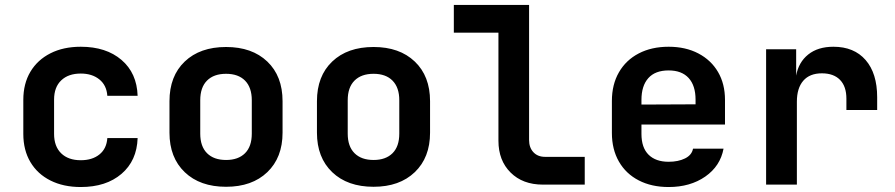

<svg xmlns="http://www.w3.org/2000/svg" viewBox="-20 -750 3635 780"><path d="M308.1 9.8Q237.8 9.8 185.1 -16.6Q132.3 -43 103.5 -91.6Q74.7 -140.1 74.7 -206.1V-344.2Q74.7 -410.2 103.5 -458.5Q132.3 -506.8 184.8 -533.4Q237.3 -560.1 308.1 -560.1Q411.1 -560.1 473.6 -506.6Q536.1 -453.1 539.1 -360.8H416Q413.1 -403.8 383.5 -427.5Q354 -451.2 308.1 -451.2Q257.8 -451.2 228.8 -423.6Q199.7 -396 199.7 -345.2V-206.1Q199.7 -155.3 228.5 -127.2Q257.3 -99.1 308.1 -99.1Q355 -99.1 384 -122.6Q413.1 -146 416 -189H539.1Q536.1 -97.2 473.6 -43.7Q411.1 9.8 308.1 9.8Z M898.4 8.8Q792.5 8.8 730.5 -50.5Q668.5 -109.9 668.5 -210.9V-338.9Q668.5 -440.9 730.5 -500Q792.5 -559.1 898.4 -559.1Q1003.9 -559.1 1065.9 -500Q1127.9 -440.9 1127.9 -338.9V-210.9Q1127.9 -109.9 1065.9 -50.5Q1003.9 8.8 898.4 8.8ZM898.4 -100.1Q947.8 -100.1 975.3 -127.4Q1002.9 -154.8 1002.9 -207V-342.8Q1002.9 -394.5 975.6 -422.4Q948.2 -450.2 898.4 -450.2Q848.6 -450.2 821 -422.6Q793.5 -395 793.5 -342.8V-207Q793.5 -155.3 821 -127.7Q848.6 -100.1 898.4 -100.1Z M1497.6 8.8Q1391.6 8.8 1329.6 -50.5Q1267.6 -109.9 1267.6 -210.9V-338.9Q1267.6 -440.9 1329.6 -500Q1391.6 -559.1 1497.6 -559.1Q1603 -559.1 1665 -500Q1727.1 -440.9 1727.1 -338.9V-210.9Q1727.1 -109.9 1665 -50.5Q1603 8.8 1497.6 8.8ZM1497.6 -100.1Q1546.9 -100.1 1574.5 -127.4Q1602.1 -154.8 1602.1 -207V-342.8Q1602.1 -394.5 1574.7 -422.4Q1547.4 -450.2 1497.6 -450.2Q1447.8 -450.2 1420.2 -422.6Q1392.6 -395 1392.6 -342.8V-207Q1392.6 -155.3 1420.2 -127.7Q1447.8 -100.1 1497.6 -100.1Z M2185.5 0Q2103.5 0 2054.2 -49.1Q2004.9 -98.1 2004.9 -178.2V-617.2H1823.7V-730H2129.4V-181.2Q2129.4 -150.4 2147 -131.6Q2164.6 -112.8 2194.3 -112.8H2355.5V0Z M2696.3 9.8Q2627 9.8 2575 -17.1Q2522.9 -43.9 2494.4 -93.5Q2465.8 -143.1 2465.8 -210V-339.8Q2465.8 -406.7 2494.4 -456.3Q2522.9 -505.9 2575 -533Q2627 -560.1 2696.3 -560.1Q2765.1 -560.1 2816.9 -533Q2868.7 -505.9 2897 -457.5Q2925.3 -409.2 2925.3 -344.2V-244.1H2585.9V-206.1Q2585.9 -149.9 2615 -121.3Q2644 -92.8 2696.3 -92.8Q2735.4 -92.8 2762.9 -106.4Q2790.5 -120.1 2795.4 -146H2919.4Q2906.2 -75.2 2845.2 -32.7Q2784.2 9.8 2696.3 9.8ZM2585.9 -344.2V-325.2L2805.7 -326.2V-345.2Q2805.7 -402.3 2777.6 -433.1Q2749.5 -463.9 2696.3 -463.9Q2641.6 -463.9 2613.8 -432.6Q2585.9 -401.4 2585.9 -344.2Z M3092.3 0V-549.8H3214.4V-442.9Q3224.1 -497.1 3263.4 -528.6Q3302.7 -560.1 3365.7 -560.1Q3449.7 -560.1 3496.6 -506.1Q3543.5 -452.1 3543.5 -355V-303.2H3418.5V-349.1Q3418.5 -398.9 3392.6 -425.5Q3366.7 -452.1 3318.8 -452.1Q3269.5 -452.1 3243.4 -422.1Q3217.3 -392.1 3217.3 -336.9V0Z"/></svg>

Font: UDEV Gothic 35
Style: Bold
Weight: 700
Version: v2.1.0; ttfautohint (v1.8.4.7-5d5b-dirty) -l 6 -r 45 -G 200 